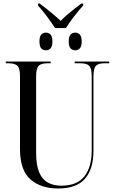

<svg xmlns="http://www.w3.org/2000/svg" viewBox="-20 -1065 656 1095"><path d="M294 -905Q276 -933 248.5 -970Q221 -1007 197 -1033V-1045H206Q222 -1033 244.5 -1015.5Q267 -998 289 -979Q311 -960 326 -946Q339 -960 361 -979Q383 -998 405.5 -1015.5Q428 -1033 444 -1045H454V-1033Q430 -1007 401.5 -970Q373 -933 356 -905ZM242 -778Q226 -778 215.5 -789Q205 -800 205 -829Q205 -857 215.5 -868Q226 -879 242 -879Q257 -879 268 -868Q279 -857 279 -829Q279 -800 268 -789Q257 -778 242 -778ZM410 -778Q393 -778 382.5 -789Q372 -800 372 -829Q372 -857 382.5 -868Q393 -879 410 -879Q424 -879 435 -868Q446 -857 446 -829Q446 -800 435 -789Q424 -778 410 -778ZM312 10Q213 10 153.5 -42Q94 -94 94 -216V-632Q94 -676 79 -690Q64 -704 31 -704H13V-714H269V-704H249Q215 -704 200.5 -689.5Q186 -675 186 -629V-193Q186 -123 203.5 -82Q221 -41 253.5 -23.5Q286 -6 329 -6Q420 -6 461.5 -59.5Q503 -113 503 -206V-631Q503 -676 488.5 -690Q474 -704 440 -704H406V-714H603V-704H573Q541 -704 527 -689.5Q513 -675 513 -629V-205Q513 -101 464.5 -45.5Q416 10 312 10Z"/></svg>

Font: Noto Serif Display Condensed
Style: Regular
Weight: 400
Width: 3
Designer: Monotype Design Team
Foundry: Monotype Imaging Inc.
Version: Version 2.009